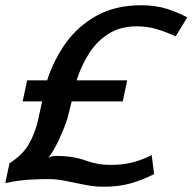

<svg xmlns="http://www.w3.org/2000/svg" viewBox="-35 -695 731 729"><path d="M68 -390H144Q169 -468 215.5 -532.5Q262 -597 333 -636Q404 -675 501 -675Q557 -675 600 -661Q643 -647 676 -629L632 -557Q597 -573 561.5 -584Q526 -595 484 -595Q423 -595 378.5 -567.5Q334 -540 304 -493.5Q274 -447 256 -390H448L431 -310H237Q233 -293 228 -272.5Q223 -252 220 -242Q208 -206 189 -165Q170 -124 149 -96Q161 -103 178 -103Q212 -103 241.5 -98Q271 -93 294 -84Q312 -78 333.5 -73.5Q355 -69 387 -69Q430 -69 466.5 -78Q503 -87 541 -106L550 -34Q507 -12 462 1Q417 14 359 14Q331 14 309 10.5Q287 7 264 2Q235 -4 206.5 -9.5Q178 -15 148 -15Q118 -15 79 -13Q40 -11 -15 0L1 -75Q54 -109 77 -152Q100 -195 110 -241Q112 -251 116.5 -271.5Q121 -292 125 -310H51Z"/></svg>

Font: Epunda Sans Medium
Style: Italic
Weight: 500
Italic angle: -12.0243°
Designer: Simon Atzbach
Foundry: typofactur
Version: Version 2.204; ttfautohint (v1.8.4.7-5d5b)